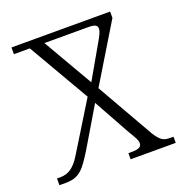

<svg xmlns="http://www.w3.org/2000/svg" viewBox="-129 -827 893 940"><g transform="rotate(-20 318.0 -357.0)"><path d="M22 0H56C129 0 153 -36 202 -114L324 -319L427 -133C454 -88 462 -75 462 -59C462 -42 450 -32 413 -32H393V0H628V-32H610C577 -32 561 -41 534 -83L364 -381L546 -681V-714H32V-679H115L300 -360L143 -105C112 -56 82 -35 40 -35H22ZM341 -420 191 -679H419C456 -679 466 -671 466 -654C466 -639 455 -618 439 -591Z"/></g></svg>

Font: Noto Serif Georgian Light
Style: Regular
Weight: 300
Designer: Monotype Design Team, Akaki Razmadze
Foundry: Google LLC
Version: Version 2.003